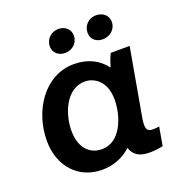

<svg xmlns="http://www.w3.org/2000/svg" viewBox="-131 -829 884 947"><g transform="rotate(-20 311.0 -355.5)"><path d="M494 8C520 8 544 5 565 0L582 -97C571 -95 561 -94 549 -94C517 -94 509 -111 518 -164L581 -520H482C472 -501 463 -475 456 -452C420 -501 364 -530 291 -530C136 -530 37 -376 37 -219C37 -84 124 8 245 8C307 8 359 -14 399 -51C411 -12 441 8 494 8ZM313 -431C354 -431 421 -401 421 -297C421 -208 377 -88 280 -88C210 -88 168 -141 168 -224C168 -315 215 -431 313 -431ZM271 -596C307 -596 340 -622 340 -663C340 -695 314 -719 279 -719C241 -719 210 -691 210 -651C210 -620 235 -596 271 -596ZM468 -596C506 -596 539 -622 539 -663C539 -695 513 -719 476 -719C439 -719 408 -691 408 -651C408 -619 432 -596 468 -596Z"/></g></svg>

Font: Fixel Text 20240404 SemiBold
Style: Italic
Weight: 600
Width: 4
Italic angle: -10°
Designer: AlfaBravo + MacPaw
Foundry: Kyrylo Tkachov, Marchela Mozhyna, Serhii Makarenko, Maria Weinstein, Zakhar Kryvoshyya
Version: Version 1.211;Glyphs 3.2 (3225)